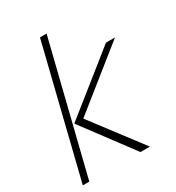

<svg xmlns="http://www.w3.org/2000/svg" viewBox="-198 -959 987 1078"><g transform="rotate(-30 296.0 -420.0)"><path d="M270 -839.8 62 0H20L227.1 -839.8ZM210.9 -321.8 455.1 0H394L151.9 -324.2L533.2 -628.9H591.8L210.9 -324.2Z"/></g></svg>

Font: Sinkin Sans 200 X Light Italic
Style: Regular
Weight: 200
Italic angle: -112°
Designer: Keith Bates
Foundry: K-Type
Version: Sinkin Sans (version 1.0)  by Keith Bates   •   © 2014   www